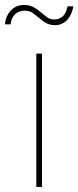

<svg xmlns="http://www.w3.org/2000/svg" viewBox="-65 -742 311 762"><path d="M79.1 0V-529.3H101.6V0ZM153.3 -642.1Q132.8 -642.1 117.7 -650.9Q102.5 -659.7 89.8 -670.9Q77.1 -682.1 64 -690.9Q50.8 -699.7 33.7 -699.7Q9.8 -699.7 -5.4 -685.3Q-20.5 -670.9 -22.9 -645.5H-45.4Q-42.5 -678.7 -22 -700.4Q-1.5 -722.2 29.8 -722.2Q52.7 -722.2 68.6 -713.4Q84.5 -704.6 97.2 -693.4Q109.9 -682.1 122.1 -673.3Q134.3 -664.6 149.4 -664.6Q170.4 -664.6 183.8 -676.8Q197.3 -689 203.1 -716.8H226.1Q220.2 -682.1 200.7 -662.1Q181.2 -642.1 153.3 -642.1Z"/></svg>

Font: Inter 24pt Thin
Style: Regular
Weight: 250
Designer: Rasmus Andersson
Foundry: rsms
Version: Version 4.001;git-66647c0bb